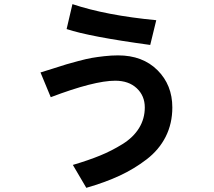

<svg xmlns="http://www.w3.org/2000/svg" viewBox="-20 -858 1040 933"><path d="M303.7 -716.8 332 -837.9Q495.1 -783.2 739.3 -759.8L710 -639.6Q415 -679.7 303.7 -716.8ZM176.8 -505.9Q190.4 -509.8 237.8 -524.9Q285.2 -540 302.7 -545.4Q320.3 -550.8 360.8 -561.5Q401.4 -572.3 426.8 -576.7Q452.1 -581.1 486.8 -585Q521.5 -588.9 553.7 -588.9Q672.9 -588.9 745.1 -517.1Q817.4 -445.3 817.4 -335.9Q817.4 -257.8 785.2 -193.8Q752.9 -129.9 692.4 -83.5Q631.8 -37.1 561.5 -4.4Q491.2 28.3 399.4 54.7L334 -56.6Q410.2 -79.1 466.3 -102.1Q522.5 -125 575.2 -157.7Q627.9 -190.4 655.8 -235.8Q683.6 -281.2 683.6 -335.9Q683.6 -392.6 644.5 -429.2Q605.5 -465.8 540 -465.8Q437.5 -465.8 226.6 -385.7Z"/></svg>

Font: Gothic A1 ExtraBold
Style: Regular
Weight: 800
Designer: HanYang I&C Co.,Ltd.
Foundry: HanYang I&C Co.,Ltd.
Version: Version 2.50